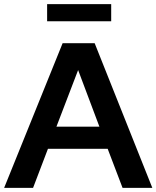

<svg xmlns="http://www.w3.org/2000/svg" viewBox="-21 -909 757 929"><path d="M-1 0 282 -700H437L716 0H572L500 -189H211L139 0ZM252 -296H460L357 -570ZM517 -889V-806H207V-889Z"/></svg>

Font: Rosa Sans SemiBold
Style: Regular
Weight: 600
Designer: Pentagram / MCKL
Foundry: Pentagram / MCKL
Version: Version 1.005;September 16, 2019;FontCreator 11.5.0.2425 64-